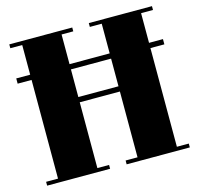

<svg xmlns="http://www.w3.org/2000/svg" viewBox="-102 -809 954 919"><g transform="rotate(-15 374.5 -350.0)"><path d="M21 -700H333V-681H275V-534H474V-681H415V-700H728V-681H669V-534H738V-508H669V-19H728V0H415V-19H474V-345H275V-19H333V0H21V-19H80V-508H11V-534H80V-681H21ZM275 -371H474V-508H275Z"/></g></svg>

Font: SVN-Abril Fatface
Style: Regular
Weight: 400
Designer: Veronika Burian, Jos? Scaglione
Foundry: TypeTogether
Version: Version 1.001